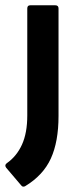

<svg xmlns="http://www.w3.org/2000/svg" viewBox="-39 -512 305 725"><path d="M56 191Q47 196 41 188L-16 121Q-23 111 -13 104Q24 78 44 34Q64 -10 64 -76V-480Q64 -492 75 -492H170Q182 -492 182 -480V-74Q182 23 153 86.5Q124 150 56 191Z"/></svg>

Font: Sofia Sans
Style: Bold
Weight: 700
Designer: Botio Nikoltchev, Ani Petrova
Foundry: lettersoup
Version: Version 4.100; ttfautohint (v1.8.4.7-5d5b)